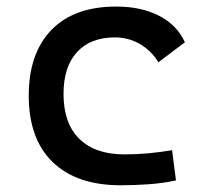

<svg xmlns="http://www.w3.org/2000/svg" viewBox="-20 -547 626 577"><path d="M342.8 9.8Q210.4 9.8 138.4 -59.8Q66.4 -129.4 66.4 -259.8Q66.4 -386.7 134.5 -457Q202.6 -527.3 329.1 -527.3Q404.8 -527.3 458.7 -499.3Q512.7 -471.2 535.6 -419.9L456.1 -359.9Q434.1 -395.5 399.9 -415Q365.7 -434.6 325.2 -434.6Q252 -434.6 211.4 -390.4Q170.9 -346.2 170.9 -264.6Q170.9 -176.3 218.5 -129.6Q266.1 -83 354.5 -83Q390.6 -83 426.8 -86.4Q462.9 -89.8 497.1 -95.7L508.8 -4.9Q468.8 3.9 426 6.8Q383.3 9.8 342.8 9.8Z"/></svg>

Font: Cascadia Mono
Style: Regular
Weight: 400
Monospace: yes
Designer: Aaron Bell
Foundry: Saja Typeworks
Version: Version 2404.023